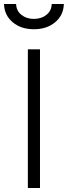

<svg xmlns="http://www.w3.org/2000/svg" viewBox="-51 -945 341 965"><path d="M89 0V-697H150V0ZM-31 -925H30Q31 -891 56.5 -870.5Q82 -850 119 -850Q157 -850 182.5 -870.5Q208 -891 209 -925H270Q268 -868 226 -833Q184 -798 119 -798Q55 -798 13 -833Q-29 -868 -31 -925Z"/></svg>

Font: TitilliumText22L Lt
Style: Thin
Weight: 300
Designer: Campivisivi
Foundry: Campivisivi
Version: 1.000